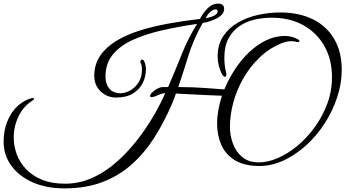

<svg xmlns="http://www.w3.org/2000/svg" viewBox="-60 -856 1912 1063"><path d="M297 187Q196 187 120 153Q44 119 2 60.5Q-40 2 -40 -71Q-40 -133 -19.5 -184Q1 -235 37.5 -269Q74 -303 121 -314Q128 -314 128 -309Q128 -304 123 -301Q71 -270 43.5 -213.5Q16 -157 16 -95Q16 -48 32.5 -2.5Q49 43 84 80Q119 117 172.5 139Q226 161 300 161Q372 161 436 135Q500 109 555.5 65.5Q611 22 657 -30Q703 -82 739.5 -135Q776 -188 801 -233Q816 -260 829.5 -286.5Q843 -313 855 -340Q840 -339 828 -335Q816 -331 803 -324Q800 -323 792 -320.5Q784 -318 780 -318Q771 -318 771 -324Q771 -328 775 -335Q782 -346 800 -358.5Q818 -371 838 -374H871Q910 -465 945 -553Q980 -641 1031 -724Q931 -709 839.5 -688.5Q748 -668 677 -636Q606 -604 565 -554.5Q524 -505 524 -432Q524 -391 545 -365.5Q566 -340 608 -340Q634 -340 661.5 -355.5Q689 -371 707.5 -400.5Q726 -430 726 -471Q726 -488 722.5 -498Q719 -508 717 -512Q717 -517 719.5 -521.5Q722 -526 727 -526Q734 -526 738.5 -516.5Q743 -507 745.5 -494.5Q748 -482 748 -473Q748 -432 730 -396Q712 -360 675.5 -338Q639 -316 583 -316Q533 -316 497.5 -349.5Q462 -383 462 -437Q462 -499 494 -546.5Q526 -594 582 -628.5Q638 -663 712.5 -686.5Q787 -710 872.5 -725.5Q958 -741 1047 -751Q1062 -782 1088.5 -809Q1115 -836 1149 -836Q1163 -836 1172 -829Q1181 -822 1181 -807Q1181 -789 1168 -775Q1155 -761 1135 -751.5Q1115 -742 1095.5 -736.5Q1076 -731 1062 -729Q1010 -635 983 -547.5Q956 -460 927 -374Q1006 -374 1072.5 -369Q1139 -364 1182 -361Q1206 -419 1241 -472.5Q1276 -526 1320 -567.5Q1364 -609 1414 -633Q1464 -657 1517 -657Q1556 -657 1590 -638Q1598 -633 1598 -629Q1598 -626 1593.5 -624Q1589 -622 1582 -624Q1569 -628 1552 -628Q1527 -628 1497 -616Q1428 -587 1375.5 -536Q1323 -485 1286.5 -421Q1250 -357 1231.5 -287.5Q1213 -218 1213 -153Q1213 -108 1229 -62.5Q1245 -17 1280.5 13Q1316 43 1374 43Q1423 43 1478.5 19Q1534 -5 1587 -49Q1640 -93 1683 -152.5Q1726 -212 1752 -282Q1778 -352 1778 -429Q1778 -526 1736.5 -600Q1695 -674 1620 -716Q1545 -758 1443 -758Q1396 -758 1350 -747.5Q1304 -737 1266 -711.5Q1228 -686 1205 -643Q1182 -600 1182 -534Q1182 -515 1184.5 -494.5Q1187 -474 1192 -453Q1193 -451 1193 -448.5Q1193 -446 1193 -444Q1193 -431 1185 -431Q1177 -431 1168 -447Q1145 -494 1145 -544Q1145 -610 1176.5 -656.5Q1208 -703 1259 -732Q1310 -761 1371 -774Q1432 -787 1491 -787Q1596 -787 1672.5 -749Q1749 -711 1790.5 -640Q1832 -569 1832 -469Q1832 -393 1806.5 -316.5Q1781 -240 1737 -172Q1693 -104 1634.5 -51Q1576 2 1510 32.5Q1444 63 1376 63Q1293 63 1241 31.5Q1189 0 1165.5 -53.5Q1142 -107 1142 -171Q1142 -208 1149 -247.5Q1156 -287 1169 -326Q1139 -327 1094.5 -329Q1050 -331 1002 -333.5Q954 -336 915 -338H914Q904 -309 893 -283Q850 -182 795.5 -96Q741 -10 670 53.5Q599 117 507 152Q415 187 297 187ZM1079 -755Q1118 -763 1131.5 -773Q1145 -783 1145 -791Q1145 -804 1134 -804Q1121 -804 1105.5 -791Q1090 -778 1079 -755Z"/></svg>

Font: Great Vibes
Style: Regular
Weight: 400
Designer: Robert E. Leuschke, Viktoriya Grabowska, Viviana Monsalve, Eben Sorkin
Foundry: Robert E. Leuschke
Version: Version 1.103; ttfautohint (v1.8.4.7-5d5b)